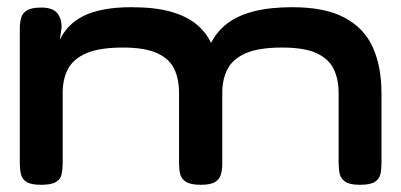

<svg xmlns="http://www.w3.org/2000/svg" viewBox="-20 -504 1114 533"><path d="M94 9Q66 9 53.5 1Q41 -7 38 -21Q35 -35 35 -51V-425Q35 -441 38.5 -454Q42 -467 54.5 -475Q67 -483 95 -483Q125 -483 138 -468.5Q151 -454 151 -428L146 -393Q155 -413 171 -430Q187 -447 210.5 -459Q234 -471 267.5 -477.5Q301 -484 344 -484Q409 -484 452.5 -472Q496 -460 523.5 -438Q551 -416 566 -385Q583 -418 612.5 -440Q642 -462 686.5 -473Q731 -484 792 -484Q882 -484 936.5 -455Q991 -426 1015 -372.5Q1039 -319 1039 -245V-51Q1039 -34 1036 -20.5Q1033 -7 1020.5 1Q1008 9 979 9Q951 9 938.5 0.5Q926 -8 923 -21.5Q920 -35 920 -52V-246Q920 -285 906 -313Q892 -341 858.5 -356.5Q825 -372 763 -372Q699 -372 663 -356.5Q627 -341 612 -313Q597 -285 597 -245V-50Q597 -34 593.5 -20.5Q590 -7 577.5 1Q565 9 537 9Q509 9 496 0.5Q483 -8 480 -21.5Q477 -35 477 -52V-246Q477 -285 463.5 -313Q450 -341 416 -356.5Q382 -372 321 -372Q257 -372 220.5 -356.5Q184 -341 169 -313Q154 -285 154 -246V-50Q154 -34 151 -20Q148 -6 135 1.5Q122 9 94 9Z"/></svg>

Font: Fredoka Expanded Medium
Style: Regular
Weight: 500
Width: 7
Designer: Ben Nathan
Foundry: Milena B. Brandão, Ben Nathan
Version: Version 2.001